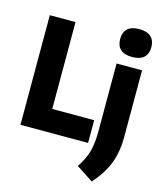

<svg xmlns="http://www.w3.org/2000/svg" viewBox="-146 -910 1059 1252"><g transform="rotate(15 383.5 -284.0)"><path d="M49.5 0V-740H223V-153.5H506V0ZM480.5 162Q520.5 103 536 47.5Q551.5 -8 551.5 -89V-548.5H723.5V-96.5Q723.5 1 694 79.5Q664.5 158 594 237ZM532.5 -709.5Q532.5 -754.5 558.5 -779Q584.5 -803.5 637.5 -803.5Q690.5 -803.5 716.8 -779Q743 -754.5 743 -709.5Q743 -664 716.8 -639.8Q690.5 -615.5 637.5 -615.5Q584.5 -615.5 558.5 -639.8Q532.5 -664 532.5 -709.5Z"/></g></svg>

Font: Encode Sans Condensed ExtraBold
Style: Regular
Weight: 800
Width: 3
Designer: Multiple Designers
Foundry: Impallari Type
Version: Version 2.000